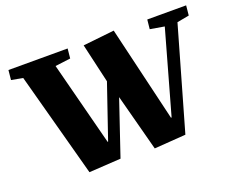

<svg xmlns="http://www.w3.org/2000/svg" viewBox="-116 -912 1357 1119"><g transform="rotate(-20 562.5 -352.5)"><path d="M818 -125H822L966 -637L878 -652L884 -710H1125L1119 -649L1044 -635L863 -3L668 11L575 -341L460 -1L263 11L88 -637L17 -650L23 -710H390L384 -650L289 -638L423 -119H426L540 -452L484 -695L678 -716Z"/></g></svg>

Font: Literata 36pt ExtraBold
Style: Italic
Weight: 800
Italic angle: -2°
Designer: Latin by Veronika Burian and Jose Scaglione. Greek by Irene Vlachou. Cyrillic by Vera Evstafieva
Foundry: TypeTogether
Version: Version 3.002